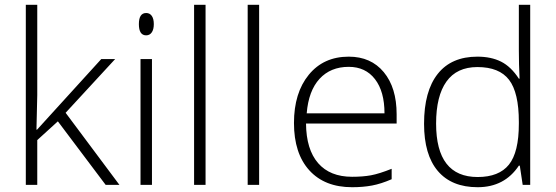

<svg xmlns="http://www.w3.org/2000/svg" viewBox="-20 -780 2346 810"><path d="M88.9 0V-759.8H137.2V-378.9L133.8 -232.9H136.2L407.2 -530.8H465.8L256.8 -304.2L483.9 0H425.8L224.1 -268.1L137.2 -189V0Z M565.9 -678.2Q565.9 -725.1 596.7 -725.1Q611.8 -725.1 620.4 -712.9Q628.9 -700.7 628.9 -678.2Q628.9 -656.2 620.4 -643.6Q611.8 -630.9 596.7 -630.9Q565.9 -630.9 565.9 -678.2ZM572.8 0V-530.8H621.1V0Z M798.8 0V-759.8H847.2V0Z M1024.9 0V-759.8H1073.2V0Z M1220.2 -261.2Q1220.2 -388.2 1282.7 -464.6Q1345.2 -541 1451.2 -541Q1544.9 -541 1599.1 -475.6Q1653.3 -410.2 1653.3 -297.9V-258.8H1271Q1272 -149.4 1322 -91.8Q1372.1 -34.2 1465.3 -34.2Q1510.7 -34.2 1545.2 -40.5Q1579.6 -46.9 1632.3 -67.9V-23.9Q1587.4 -4.4 1549.3 2.7Q1511.2 9.8 1465.3 9.8Q1349.6 9.8 1284.9 -61.5Q1220.2 -132.8 1220.2 -261.2ZM1273.9 -301.8H1602.1Q1602.1 -394 1562 -446Q1522 -498 1451.2 -498Q1374.5 -498 1328.1 -447.5Q1281.7 -397 1273.9 -301.8Z M1769 -257.8Q1769 -395.5 1826.7 -468.3Q1884.3 -541 1994.1 -541Q2051.8 -541 2093.8 -520Q2135.7 -499 2168.9 -448.2H2171.9Q2168.9 -509.8 2168.9 -568.8V-759.8H2216.8V0H2185.1L2172.9 -81.1H2168.9Q2108.4 9.8 1995.1 9.8Q1885.3 9.8 1827.1 -58.6Q1769 -127 1769 -257.8ZM1819.8 -258.8Q1819.8 -33.2 1995.1 -33.2Q2085 -33.2 2127 -85.4Q2168.9 -137.7 2168.9 -257.8V-266.1Q2168.9 -389.2 2127.7 -443.1Q2086.4 -497.1 1994.1 -497.1Q1907.2 -497.1 1863.5 -436Q1819.8 -375 1819.8 -258.8Z"/></svg>

Font: Open Sans Light
Style: Regular
Weight: 300
Foundry: Ascender Corporation
Version: Version 1.10